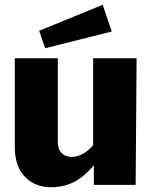

<svg xmlns="http://www.w3.org/2000/svg" viewBox="-20 -774 637 804"><path d="M280 -117C245 -117 222 -140 222 -177V-530H42V-155C42 -50 106 10 193 10C263 10 319 -17 373 -82V0H548L552 -530H370V-166C346 -138 315 -117 280 -117ZM410 -754 144 -645 169 -572 448 -642Z"/></svg>

Font: Bisquit Text
Style: Bold
Weight: 800
Version: Version 1.004;Glyphs 3.2.3 (3260)